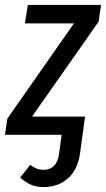

<svg xmlns="http://www.w3.org/2000/svg" viewBox="-39 -547 430 779"><path d="M361 -459 91 -74H306L296 0L286 73Q277 141 237 176.5Q197 212 138 212Q107 212 84.5 201.5Q62 191 43 173L84 122Q99 133 110.5 137.5Q122 142 139 142Q164 142 180.5 125.5Q197 109 201 75L211 0H-19L-9 -66L261 -452H62L74 -527H371Z"/></svg>

Font: Fira Sans Extra Condensed
Style: Italic
Weight: 400
Width: 3
Italic angle: -8°
Designer: Carrois Corporate & Edenspiekermann AG
Foundry: Carrois Corporate GbR & Edenspiekermann AG
Version: Version 4.203